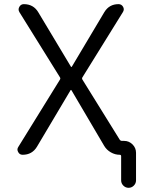

<svg xmlns="http://www.w3.org/2000/svg" viewBox="-20 -773 725 931"><path d="M326.2 -335.9Q325.2 -336.9 324.2 -336.9Q323.2 -336.9 322.3 -335.9L159.2 -61.5Q135.7 -22.5 89.8 -22.5Q75.2 -22.5 68.4 -35.2Q64.5 -42 64.5 -47.9Q64.5 -54.7 69.3 -61.5L270.5 -386.7Q274.4 -392.6 270.5 -398.4L74.2 -713.9Q66.4 -726.6 73.7 -739.7Q81.1 -752.9 95.7 -752.9Q142.6 -752.9 166 -712.9L324.2 -449.2Q325.2 -448.2 326.2 -448.2Q327.1 -448.2 328.1 -449.2L486.3 -714.8Q509.8 -752.9 554.7 -752.9Q569.3 -752.9 576.7 -740.2Q584 -727.5 576.2 -714.8L379.9 -398.4Q376 -392.6 379.9 -386.7L560.5 -95.7Q564.5 -89.8 572.3 -89.8H582Q605.5 -89.8 622.6 -72.8Q639.6 -55.7 639.6 -32.2V101.6Q639.6 116.2 628.9 127Q618.2 137.7 603.5 137.7Q588.9 137.7 578.1 127Q567.4 116.2 567.4 101.6V-15.6Q567.4 -22.5 560.5 -22.5Q538.1 -22.5 517.6 -34.2Q497.1 -45.9 485.4 -65.4Z"/></svg>

Font: Gen Jyuu Gothic P Normal
Style: Regular
Weight: 300
Designer: [Source Han Sans]
Ryoko NISHIZUKA  (kana & ideographs); Paul D. Hunt (Latin, Greek & Cyrillic); Wenlong ZHANG  (bopomofo
Version: Version 1.002.20150607